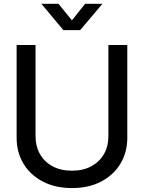

<svg xmlns="http://www.w3.org/2000/svg" viewBox="-20 -960 743 992"><path d="M351.6 11.7Q265.6 11.7 201.2 -22Q136.7 -55.7 101.3 -114.3Q65.9 -172.9 65.9 -248V-727.5H163.6V-255.9Q163.6 -204.6 186.3 -164.3Q209 -124 251.2 -101.1Q293.5 -78.1 352.1 -78.1Q410.2 -78.1 452.4 -101.3Q494.6 -124.5 517.3 -164.3Q540 -204.1 540 -255.9V-727.5H637.7V-248Q637.7 -172.9 602.3 -114.3Q566.9 -55.7 502.7 -22Q438.5 11.7 351.6 11.7ZM282.2 -940.4 351.6 -855 419.9 -940.4H508.8V-939.9L394 -804.2H307.6L194.3 -939.9V-940.4Z"/></svg>

Font: Inter Cardless Display
Style: Regular
Weight: 400
Designer: Rasmus Andersson
Foundry: rsms
Version: Version 4.001;git-9221beed3